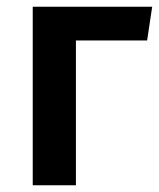

<svg xmlns="http://www.w3.org/2000/svg" viewBox="-20 -549 471 569"><path d="M205 -429H416L431 -529H77V0H205Z"/></svg>

Font: Fira Sans Medium
Style: Regular
Weight: 500
Designer: Carrois Corporate & Edenspiekermann AG
Foundry: Carrois Corporate GbR & Edenspiekermann AG
Version: Version 4.203